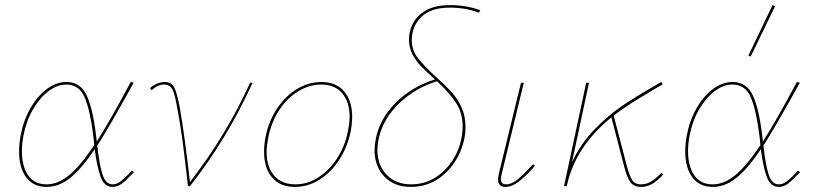

<svg xmlns="http://www.w3.org/2000/svg" viewBox="-20 -731 3197 754"><path d="M506 -55Q477 -24 459.5 -10.5Q442 3 422 3Q390 3 375.5 -35.5Q361 -74 352 -145Q301 -69 256.5 -33Q212 3 163 3Q111 3 83 -34.5Q55 -72 55 -136Q55 -166 61 -199Q72 -258 99.5 -306Q127 -354 164 -381.5Q201 -409 241 -409Q296 -409 320.5 -356Q345 -303 357 -200L360 -175Q414 -260 494 -410L505 -406Q407 -229 362 -159Q370 -85 382.5 -46Q395 -7 422 -7Q438 -7 452 -17.5Q466 -28 479 -41.5Q492 -55 498 -61ZM350 -161Q348 -187 346 -200Q334 -298 312.5 -348.5Q291 -399 240 -399Q205 -399 170.5 -373Q136 -347 109.5 -301.5Q83 -256 72 -198Q66 -167 66 -137Q66 -78 90.5 -42.5Q115 -7 163 -7Q208 -7 252.5 -44Q297 -81 350 -161Z M972 -406Q870 -182 726 0H718L714 -37Q712 -54 701.5 -141Q691 -228 676 -307Q669 -346 663.5 -364Q658 -382 649 -390.5Q640 -399 624 -399Q599 -399 576 -377L569 -385Q581 -396 596.5 -402.5Q612 -409 626 -409Q653 -409 664 -388Q675 -367 686 -309Q705 -200 726 -16Q870 -202 962 -406Z M1017 -135Q1017 -163 1023 -194Q1036 -258 1069.5 -307Q1103 -356 1148 -382.5Q1193 -409 1242 -409Q1300 -409 1331.5 -372Q1363 -335 1363 -272Q1363 -246 1357 -214Q1344 -152 1311.5 -102.5Q1279 -53 1234 -25Q1189 3 1138 3Q1080 3 1048.5 -34Q1017 -71 1017 -135ZM1346 -214Q1353 -249 1353 -272Q1353 -330 1324 -364.5Q1295 -399 1241 -399Q1196 -399 1153 -373.5Q1110 -348 1078.5 -301.5Q1047 -255 1034 -194Q1027 -157 1027 -135Q1027 -75 1057 -41Q1087 -7 1140 -7Q1187 -7 1229.5 -34Q1272 -61 1303 -108Q1334 -155 1346 -214Z M1600 -602Q1597 -589 1597 -575Q1597 -535 1620 -504.5Q1643 -474 1691 -430Q1729 -396 1752.5 -370.5Q1776 -345 1792 -310.5Q1808 -276 1808 -233Q1808 -205 1803 -184Q1785 -103 1728 -50Q1671 3 1594 3Q1528 3 1489.5 -37.5Q1451 -78 1451 -141Q1451 -160 1456 -187Q1472 -266 1535 -328.5Q1598 -391 1688 -419Q1653 -451 1633 -471.5Q1613 -492 1599.5 -518.5Q1586 -545 1586 -575Q1586 -589 1589 -604Q1600 -654 1640 -682.5Q1680 -711 1748 -711Q1810 -711 1866 -691L1861 -681Q1809 -701 1747 -701Q1682 -701 1646 -674Q1610 -647 1600 -602ZM1797 -233Q1797 -287 1771 -327Q1745 -367 1696 -412Q1611 -386 1547.5 -325Q1484 -264 1467 -186Q1462 -161 1462 -143Q1462 -83 1498 -45Q1534 -7 1595 -7Q1667 -7 1721.5 -58.5Q1776 -110 1792 -187Q1797 -215 1797 -233Z M1936 -26Q1936 -36 1939 -49L2026 -406H2037L1950 -47Q1947 -37 1947 -28Q1947 -7 1968 -7Q1989 -7 2013.5 -27Q2038 -47 2073 -86L2081 -80Q2045 -39 2017.5 -18Q1990 3 1965 3Q1936 3 1936 -26Z M2585 -46Q2562 -21 2541.5 -9Q2521 3 2497 3Q2470 3 2456.5 -14.5Q2443 -32 2432 -74L2381 -270Q2240 -156 2206 -2V0H2195L2282 -406H2293L2226 -93Q2259 -165 2313 -221Q2367 -277 2423 -315Q2479 -353 2553 -395Q2559 -398 2564.5 -402Q2570 -406 2577 -409L2583 -400Q2558 -385 2540 -375Q2530 -369 2481.5 -339.5Q2433 -310 2390 -277L2442 -78Q2453 -38 2463.5 -22.5Q2474 -7 2497 -7Q2520 -7 2539 -19.5Q2558 -32 2577 -52Z M2928 -509 2919 -513 3014 -711 3024 -707ZM3122 -55Q3093 -24 3075.5 -10.5Q3058 3 3038 3Q3006 3 2991.5 -35.5Q2977 -74 2968 -145Q2917 -69 2872.5 -33Q2828 3 2779 3Q2727 3 2699 -34.5Q2671 -72 2671 -136Q2671 -166 2677 -199Q2688 -258 2715.5 -306Q2743 -354 2780 -381.5Q2817 -409 2857 -409Q2912 -409 2936.5 -356Q2961 -303 2973 -200L2976 -175Q3030 -260 3110 -410L3121 -406Q3023 -229 2978 -159Q2986 -85 2998.5 -46Q3011 -7 3038 -7Q3054 -7 3068 -17.5Q3082 -28 3095 -41.5Q3108 -55 3114 -61ZM2966 -161Q2964 -187 2962 -200Q2950 -298 2928.5 -348.5Q2907 -399 2856 -399Q2821 -399 2786.5 -373Q2752 -347 2725.5 -301.5Q2699 -256 2688 -198Q2682 -167 2682 -137Q2682 -78 2706.5 -42.5Q2731 -7 2779 -7Q2824 -7 2868.5 -44Q2913 -81 2966 -161Z"/></svg>

Font: Ysabeau Infant Hairline
Style: Italic
Weight: 100
Italic angle: -12°
Designer: Christian Thalmann (Catharsis Fonts)
Version: Version 0.003